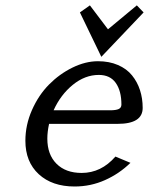

<svg xmlns="http://www.w3.org/2000/svg" viewBox="-20 -675 547 705"><path d="M73.2 0ZM352.1 -466.3 273.4 -629.4 310.1 -655.3 376.5 -567.4 482.4 -655.3 507.3 -629.4ZM503.9 -278.8Q503.9 -220.2 412.1 -220.2H160.2Q153.8 -190.9 153.8 -166Q153.8 -107.4 187.5 -73.7Q221.2 -40 279.8 -40Q351.6 -40 403.8 -100.1L459 -77.1Q418 -37.1 365.5 -13.7Q313 9.8 253.9 9.8Q171.4 9.8 122.3 -35.4Q73.2 -80.6 73.2 -158.2Q73.2 -216.3 97.4 -271Q121.6 -325.7 159.9 -364.5Q198.2 -403.3 246.1 -426.8Q293.9 -450.2 339.8 -450.2Q380.9 -450.2 413.1 -436.3Q445.3 -422.4 464.8 -398.2Q484.4 -374 494.1 -343.8Q503.9 -313.5 503.9 -278.8ZM176.8 -270H383.8Q405.8 -270 415.8 -274.7Q425.8 -279.3 425.8 -291Q425.8 -341.3 405 -370.6Q384.3 -399.9 342.8 -399.9Q292 -399.9 247.3 -363.5Q202.6 -327.1 176.8 -270Z"/></svg>

Font: Pfennig
Style: Italic
Weight: 500
Italic angle: -13°
Version: Version 20120410 ; ttfautohint (v0.8)